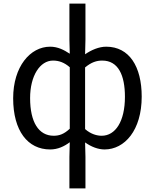

<svg xmlns="http://www.w3.org/2000/svg" viewBox="-20 -816 860 1065"><path d="M367 -27 365 54V229H454V54L452 -26C487 -1 525 13 560 13C671 13 766 -93 766 -280C766 -447 697 -557 569 -557C529 -557 487 -539 452 -515L454 -597V-796H365V-597L367 -518C335 -539 301 -557 258 -557C148 -557 53 -447 53 -271C53 -90 134 13 258 13C301 13 336 -4 367 -27ZM278 -63C194 -63 147 -139 147 -272C147 -396 202 -480 274 -480C306 -480 336 -470 367 -443V-102C336 -73 310 -63 278 -63ZM544 -63C519 -63 485 -71 452 -100V-442C487 -471 516 -480 547 -480C636 -480 673 -399 673 -279C673 -142 620 -63 544 -63Z"/></svg>

Font: Spoqa Han Sans Neo
Style: Regular
Weight: 400
Designer: [Spoqa Han Sans Neo] Dong-huui Kim ___ Younghwa Kang ___ Yujin Lee ___ [Noto Sans] Ryoko NISHIZUKA ____ (kana & ideograp
Foundry: Spoqa (http://www.spoqa-han-sans.com)
Version: Version 1.100;hotconv 1.0.109;makeotfexe 2.5.65596